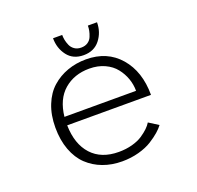

<svg xmlns="http://www.w3.org/2000/svg" viewBox="-119 -789 949 927"><g transform="rotate(-20 355.0 -325.5)"><path d="M471.5 -662Q471.5 -611 441.5 -572.8Q411.5 -534.5 357.5 -534.5Q303.5 -534.5 274.5 -572.5Q245.5 -610.5 245.5 -662H292.5Q292.5 -649.5 295 -636.2Q297.5 -623 304 -607.8Q310.5 -592.5 324.5 -582.8Q338.5 -573 358.5 -573Q379 -573 393 -582.5Q407 -592 413.2 -607.5Q419.5 -623 422 -636Q424.5 -649 424.5 -662ZM585.5 -92.5Q574.5 -77.5 556.5 -61.8Q538.5 -46 510.8 -28.5Q483 -11 442.8 0Q402.5 11 357.5 11Q304 11 259 -5.8Q214 -22.5 180.2 -54.5Q146.5 -86.5 127.5 -137.2Q108.5 -188 108.5 -252.5Q108.5 -317 128.8 -367.5Q149 -418 184 -449Q219 -480 263.8 -496Q308.5 -512 359.5 -512Q468 -512 532.2 -437.8Q596.5 -363.5 596.5 -243.5H166Q168 -146.5 217.8 -92Q267.5 -37.5 357.5 -37.5Q394.5 -37.5 426.5 -46.2Q458.5 -55 479.8 -69.2Q501 -83.5 514.8 -96.8Q528.5 -110 536.5 -123.5ZM359 -464.5Q281.5 -464.5 229.2 -419.5Q177 -374.5 167.5 -286.5H535.5Q535.5 -318.5 524.8 -349.2Q514 -380 493.2 -406.2Q472.5 -432.5 437.8 -448.5Q403 -464.5 359 -464.5Z"/></g></svg>

Font: League Mono UltraLight
Style: Regular
Weight: 200
Width: 6
Designer: Tyler Finck
Foundry: The League of Moveable Type / Tyler Finck
Version: Version 2.210